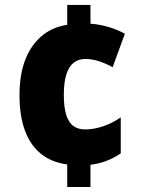

<svg xmlns="http://www.w3.org/2000/svg" viewBox="-20 -744 581 774"><path d="M344.7 -724.1V-648.4Q380.9 -646 416.7 -635.5Q452.6 -625 483.4 -607.9L434.1 -473.1Q405.3 -488.8 377.7 -497.6Q350.1 -506.3 323.7 -506.3Q297.4 -506.3 277.8 -491.7Q258.3 -477.1 247.8 -445.1Q237.3 -413.1 237.3 -361.3Q237.3 -310.5 247.3 -279.8Q257.3 -249 276.4 -235.6Q295.4 -222.2 322.8 -222.2Q358.4 -222.2 396.2 -235.1Q434.1 -248 466.8 -271V-126Q441.9 -108.4 410.9 -96.2Q379.9 -84 344.7 -79.6V9.8H251V-81.1Q188 -89.4 145 -124Q102.1 -158.7 80.3 -218.3Q58.6 -277.8 58.6 -360.8Q58.6 -442.4 81.5 -502.2Q104.5 -562 147.5 -598.4Q190.4 -634.8 251 -644V-724.1Z"/></svg>

Font: Open Sans SemiCondensed ExtraBold
Style: Regular
Weight: 800
Width: 4
Designer: Monotype Design Team
Foundry: Monotype Imaging Inc.
Version: Version 3.000